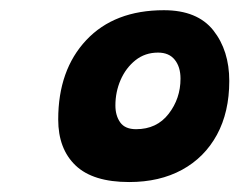

<svg xmlns="http://www.w3.org/2000/svg" viewBox="-20 -736 469 376"><path d="M233 -379.5Q162 -379.5 128 -412Q94 -444.5 94 -502Q94 -599 149 -657.5Q204 -716 301 -716Q366.5 -716 397.8 -676.5Q429 -637 429 -577.5Q429 -516.5 404.8 -472Q380.5 -427.5 336.5 -403.5Q292.5 -379.5 233 -379.5ZM246.5 -483Q287 -483 310.2 -513Q333.5 -543 333.5 -582Q333.5 -605 322.2 -619Q311 -633 289.5 -633Q264 -633 245.2 -618Q226.5 -603 216.2 -579.5Q206 -556 206 -529.5Q206 -509.5 215.5 -496.2Q225 -483 246.5 -483Z"/></svg>

Font: Grandstander Thin
Style: Bold Italic
Weight: 700
Italic angle: -15°
Version: Version 1.200